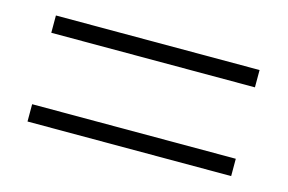

<svg xmlns="http://www.w3.org/2000/svg" viewBox="-46 -541 626 418"><g transform="rotate(15 266.5 -332.5)"><path d="M496 -213H37V-252H496ZM496 -413H37V-452H496Z"/></g></svg>

Font: Source Serif 4 SmText Light
Style: Regular
Weight: 300
Designer: Frank Grießhammer
Foundry: Adobe
Version: Version 4.005;hotconv 1.1.0;makeotfexe 2.6.0